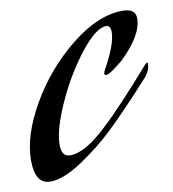

<svg xmlns="http://www.w3.org/2000/svg" viewBox="-60 -492 510 566"><g transform="rotate(-10 195.0 -208.5)"><path d="M244 -97Q199 -54 142.5 -16.5Q86 21 47 21Q1 21 1 -50Q1 -125 54 -216.5Q107 -308 188.5 -373Q270 -438 343 -438Q382 -438 382 -409Q382 -359 317 -296Q311 -290 291 -275Q271 -260 263 -260Q258 -260 258 -265L261 -274Q301 -345 301 -382Q301 -402 288 -402Q257 -402 209.5 -341.5Q162 -281 127 -203.5Q92 -126 92 -81Q92 -45 118 -45Q163 -45 231 -110Q284 -159 383 -272Q386 -275 388 -275Q390 -275 390 -271Q390 -252 375 -234Q301 -152 244 -97Z"/></g></svg>

Font: Aguafina Script
Style: Regular
Weight: 400
Designer: Angel Koziupa and Alejandro Paul
Foundry: Angel Koziupa and Alejandro Paul
Version: Version 1.000